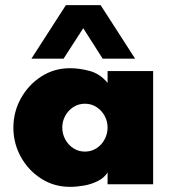

<svg xmlns="http://www.w3.org/2000/svg" viewBox="-20 -716 672 746"><path d="M252 10Q190 10 140 -22Q90 -54 61 -106.5Q32 -159 32 -220Q32 -281 61 -333.5Q90 -386 140 -418.5Q190 -451 252 -451Q290 -451 329.5 -440Q369 -429 398 -394V-440H575V0H398V-46Q385 -25 360 -12.5Q335 0 306.5 5Q278 10 252 10ZM310 -127Q335 -127 355 -140Q375 -153 386.5 -174.5Q398 -196 398 -220Q398 -245 386.5 -266Q375 -287 355 -300Q335 -313 310 -313Q285 -313 265 -300Q245 -287 233.5 -266Q222 -245 222 -220Q222 -196 233.5 -174.5Q245 -153 265 -140Q285 -127 310 -127ZM102 -488 236 -696H371L505 -488H379L280 -643H327L227 -488Z"/></svg>

Font: Teachers ExtraBold
Style: Regular
Weight: 800
Designer: Alfredo Marco Pradil, Chank Diesel
Version: Version 1.001